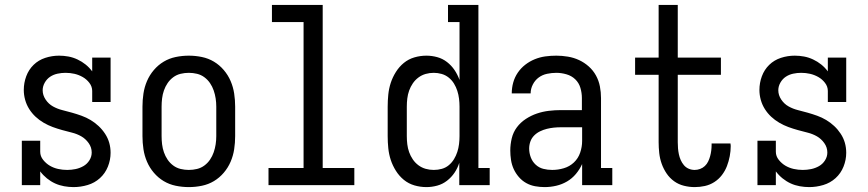

<svg xmlns="http://www.w3.org/2000/svg" viewBox="-20 -755 3540 783"><path d="M280 8Q261 8 241.5 4.5Q222 1 204.5 -7Q187 -15 171.5 -27.5Q156 -40 144 -56V0H69V-181H144V-136Q144 -118 156 -103Q168 -88 183.5 -79Q199 -70 217 -66Q235 -62 254 -62Q271 -62 288 -65.5Q305 -69 320 -77.5Q335 -86 344.5 -101Q354 -116 354 -133Q354 -154 341.5 -171.5Q329 -189 311.5 -199Q294 -209 274 -214Q254 -219 234 -224.5Q214 -230 195 -237Q176 -244 158 -254.5Q140 -265 125 -279Q110 -293 99 -310.5Q88 -328 82.5 -348Q77 -368 77 -388Q77 -417 87 -444Q97 -471 117 -490.5Q137 -510 164.5 -519Q192 -528 221 -528Q240 -528 259 -524.5Q278 -521 296 -512.5Q314 -504 329 -492Q344 -480 356 -464V-520H431V-339H356V-384Q356 -402 344.5 -417Q333 -432 317 -441Q301 -450 283.5 -454Q266 -458 247 -458Q231 -458 214.5 -454.5Q198 -451 184.5 -442Q171 -433 162.5 -418Q154 -403 154 -387Q154 -367 166 -349Q178 -331 196 -321Q214 -311 234 -306Q254 -301 273.5 -295.5Q293 -290 312.5 -283Q332 -276 349.5 -265.5Q367 -255 382 -241Q397 -227 408.5 -209.5Q420 -192 425.5 -172.5Q431 -153 431 -132Q431 -103 420 -75.5Q409 -48 387.5 -28.5Q366 -9 337.5 -0.5Q309 8 280 8Z M750 8Q723 8 696.5 2.5Q670 -3 647.5 -16.5Q625 -30 607.5 -50.5Q590 -71 579.5 -95.5Q569 -120 565 -146.5Q561 -173 561 -200V-320Q561 -347 565 -373.5Q569 -400 579.5 -424.5Q590 -449 607.5 -469.5Q625 -490 647.5 -503.5Q670 -517 696.5 -522.5Q723 -528 750 -528Q777 -528 803.5 -522.5Q830 -517 852.5 -503.5Q875 -490 892.5 -469.5Q910 -449 920.5 -424.5Q931 -400 935 -373.5Q939 -347 939 -320V-200Q939 -173 935 -146.5Q931 -120 920.5 -95.5Q910 -71 892.5 -50.5Q875 -30 852.5 -16.5Q830 -3 803.5 2.5Q777 8 750 8ZM750 -62Q767 -62 783.5 -66Q800 -70 813.5 -80Q827 -90 836.5 -104Q846 -118 851.5 -134Q857 -150 859.5 -166.5Q862 -183 862 -200V-320Q862 -337 859.5 -353.5Q857 -370 851.5 -386Q846 -402 836.5 -416Q827 -430 813.5 -440Q800 -450 783.5 -454Q767 -458 750 -458Q733 -458 716.5 -454Q700 -450 686.5 -440Q673 -430 663.5 -416Q654 -402 648.5 -386Q643 -370 641 -353.5Q639 -337 639 -320V-200Q639 -183 641 -166.5Q643 -150 648.5 -134Q654 -118 663.5 -104Q673 -90 686.5 -80Q700 -70 716.5 -66Q733 -62 750 -62Z M1075 0V-70H1218V-665H1089V-735H1296V-70H1425V0Z M1719 8Q1694 8 1670 1Q1646 -6 1627 -21.5Q1608 -37 1594.5 -58.5Q1581 -80 1573.5 -103Q1566 -126 1563.5 -150.5Q1561 -175 1561 -200V-320Q1561 -345 1563.5 -369.5Q1566 -394 1573.5 -417Q1581 -440 1594.5 -461.5Q1608 -483 1627 -498.5Q1646 -514 1670 -521Q1694 -528 1719 -528Q1741 -528 1763 -522Q1785 -516 1803 -502Q1821 -488 1833.5 -469.5Q1846 -451 1854 -429V-665H1807V-735H1931V-70H1977V0H1853V-91Q1846 -69 1833.5 -50.5Q1821 -32 1803 -18Q1785 -4 1763 2Q1741 8 1719 8ZM1749 -62Q1766 -62 1782 -66.5Q1798 -71 1810.5 -81.5Q1823 -92 1831.5 -106Q1840 -120 1845 -135.5Q1850 -151 1852 -167.5Q1854 -184 1854 -200V-320Q1854 -336 1852 -352.5Q1850 -369 1845 -384.5Q1840 -400 1831.5 -414Q1823 -428 1810 -438.5Q1797 -449 1781 -453.5Q1765 -458 1749 -458Q1732 -458 1716 -453.5Q1700 -449 1686.5 -439Q1673 -429 1663.5 -415Q1654 -401 1648.5 -385.5Q1643 -370 1641 -353.5Q1639 -337 1639 -320V-200Q1639 -183 1641 -166.5Q1643 -150 1648.5 -134.5Q1654 -119 1663.5 -105Q1673 -91 1686.5 -81Q1700 -71 1716 -66.5Q1732 -62 1749 -62Z M2201 8Q2182 8 2162.5 4.5Q2143 1 2126 -8.5Q2109 -18 2096 -33Q2083 -48 2075 -65.5Q2067 -83 2064 -102.5Q2061 -122 2061 -141Q2061 -166 2067 -191Q2073 -216 2088 -236Q2103 -256 2124.5 -270Q2146 -284 2169.5 -292Q2193 -300 2218 -303Q2243 -306 2268 -306H2353V-355Q2353 -376 2347 -396.5Q2341 -417 2326 -431.5Q2311 -446 2290 -452Q2269 -458 2249 -458Q2230 -458 2211 -454Q2192 -450 2177 -439Q2162 -428 2153 -410.5Q2144 -393 2144 -374H2067Q2067 -397 2073 -418.5Q2079 -440 2091.5 -458.5Q2104 -477 2122 -491Q2140 -505 2161 -513.5Q2182 -522 2204 -525Q2226 -528 2249 -528Q2272 -528 2296 -524Q2320 -520 2341.5 -510Q2363 -500 2381 -484Q2399 -468 2410.5 -447Q2422 -426 2426.5 -402.5Q2431 -379 2431 -355V-70H2477V0H2354V-86Q2344 -64 2328.5 -45.5Q2313 -27 2292.5 -15Q2272 -3 2248.5 2.5Q2225 8 2201 8ZM2232 -62Q2256 -62 2279.5 -69Q2303 -76 2320.5 -92.5Q2338 -109 2346 -132.5Q2354 -156 2354 -180V-236H2268Q2253 -236 2238.5 -234.5Q2224 -233 2210 -229.5Q2196 -226 2182.5 -219.5Q2169 -213 2158.5 -202.5Q2148 -192 2143 -178Q2138 -164 2138 -149Q2138 -131 2144.5 -113.5Q2151 -96 2164.5 -83.5Q2178 -71 2195.5 -66.5Q2213 -62 2232 -62Z M2813 8Q2791 8 2769 2.5Q2747 -3 2729 -16Q2711 -29 2698.5 -47.5Q2686 -66 2678.5 -87Q2671 -108 2668.5 -130.5Q2666 -153 2666 -175V-450H2570V-520H2666V-735H2744V-520H2920V-450H2744V-175Q2744 -162 2745 -150Q2746 -138 2748.5 -126Q2751 -114 2756 -102.5Q2761 -91 2769 -81.5Q2777 -72 2788.5 -67Q2800 -62 2813 -62Q2824 -62 2835 -66Q2846 -70 2854.5 -78Q2863 -86 2868 -96.5Q2873 -107 2876 -118Q2879 -129 2880.5 -140.5Q2882 -152 2882 -164V-170H2959Q2959 -167 2959.5 -164.5Q2960 -162 2960 -160Q2960 -139 2956 -118Q2952 -97 2944.5 -77.5Q2937 -58 2924 -41Q2911 -24 2893 -12.5Q2875 -1 2854.5 3.5Q2834 8 2813 8Z M3280 8Q3261 8 3241.5 4.5Q3222 1 3204.5 -7Q3187 -15 3171.5 -27.5Q3156 -40 3144 -56V0H3069V-181H3144V-136Q3144 -118 3156 -103Q3168 -88 3183.5 -79Q3199 -70 3217 -66Q3235 -62 3254 -62Q3271 -62 3288 -65.5Q3305 -69 3320 -77.5Q3335 -86 3344.5 -101Q3354 -116 3354 -133Q3354 -154 3341.5 -171.5Q3329 -189 3311.5 -199Q3294 -209 3274 -214Q3254 -219 3234 -224.5Q3214 -230 3195 -237Q3176 -244 3158 -254.5Q3140 -265 3125 -279Q3110 -293 3099 -310.5Q3088 -328 3082.5 -348Q3077 -368 3077 -388Q3077 -417 3087 -444Q3097 -471 3117 -490.5Q3137 -510 3164.5 -519Q3192 -528 3221 -528Q3240 -528 3259 -524.5Q3278 -521 3296 -512.5Q3314 -504 3329 -492Q3344 -480 3356 -464V-520H3431V-339H3356V-384Q3356 -402 3344.5 -417Q3333 -432 3317 -441Q3301 -450 3283.5 -454Q3266 -458 3247 -458Q3231 -458 3214.5 -454.5Q3198 -451 3184.5 -442Q3171 -433 3162.5 -418Q3154 -403 3154 -387Q3154 -367 3166 -349Q3178 -331 3196 -321Q3214 -311 3234 -306Q3254 -301 3273.5 -295.5Q3293 -290 3312.5 -283Q3332 -276 3349.5 -265.5Q3367 -255 3382 -241Q3397 -227 3408.5 -209.5Q3420 -192 3425.5 -172.5Q3431 -153 3431 -132Q3431 -103 3420 -75.5Q3409 -48 3387.5 -28.5Q3366 -9 3337.5 -0.5Q3309 8 3280 8Z"/></svg>

Font: Iosevka Curly Slab
Style: Regular
Weight: 400
Monospace: yes
Designer: Belleve Invis
Foundry: Belleve Invis
Version: Version 22.1.2; ttfautohint (v1.8.4)